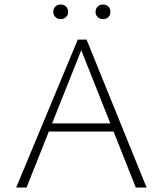

<svg xmlns="http://www.w3.org/2000/svg" viewBox="-20 -834 724 854"><path d="M584 0 333 -632H350L98 0H52L326 -658H365L632 0ZM172 -249 185 -285H489L507 -249ZM250 -749Q236 -749 226.5 -758Q217 -767 217 -781Q217 -796 226.5 -805Q236 -814 250 -814Q264 -814 273.5 -805Q283 -796 283 -781Q283 -767 273.5 -758Q264 -749 250 -749ZM438 -749Q424 -749 414.5 -758Q405 -767 405 -781Q405 -796 414.5 -805Q424 -814 438 -814Q453 -814 462 -805Q471 -796 471 -781Q471 -767 462 -758Q453 -749 438 -749Z"/></svg>

Font: Ysabeau SC ExtraLight
Style: Regular
Weight: 250
Designer: Christian Thalmann (Catharsis Fonts)
Version: Version 2.001;gftools[0.9.30]; featfreeze: smcp